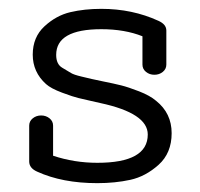

<svg xmlns="http://www.w3.org/2000/svg" viewBox="-20 -404 452 434"><path d="M46 -39V-120Q46 -130 54 -136.5Q62 -143 73 -143Q84 -143 92 -136.5Q100 -130 100 -120V-52Q148 -36 200 -36Q314 -36 314 -100Q314 -148 207 -171Q202 -172 185 -176Q168 -180 157 -182.5Q146 -185 120.5 -194.5Q95 -204 84 -214Q54 -241 54 -280.5Q54 -320 80.5 -344.5Q107 -369 139 -376.5Q171 -384 209 -384Q279 -384 338 -357Q356 -349 356 -335V-258Q356 -248 348 -241.5Q340 -235 329 -235Q318 -235 310 -241.5Q302 -248 302 -258V-322Q262 -338 209 -338Q107 -338 107 -280Q107 -259 120.5 -251Q134 -243 140.5 -239Q147 -235 164 -231Q188 -225 213 -220Q238 -215 254 -211Q270 -207 294.5 -197.5Q319 -188 333 -176Q368 -148 368 -103Q368 -58 338.5 -31.5Q309 -5 274.5 2.5Q240 10 200 10Q121 10 64 -16Q46 -24 46 -39Z"/></svg>

Font: Flamenco
Style: Regular
Weight: 400
Designer: Luciano Vergara
Foundry: Luciano Vergara
Version: Version 1.003